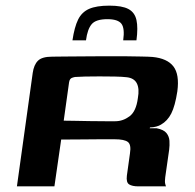

<svg xmlns="http://www.w3.org/2000/svg" viewBox="-20 -661 691 681"><path d="M354 -167Q354 -167 331.5 -167Q309 -167 273 -166.5Q237 -166 197 -166L173 0H40L96 -402Q100 -431 114.5 -445.5Q129 -460 165 -460Q180 -460 208.5 -460.5Q237 -461 272.5 -461Q308 -461 346.5 -461.5Q385 -462 420 -461.5Q455 -461 482 -460.5Q509 -460 521 -459Q573 -454 595 -425.5Q617 -397 609 -337Q601 -285 587.5 -258.5Q574 -232 551 -219Q545 -215 534 -212Q523 -209 512 -209L511 -206Q517 -206 524 -206Q531 -206 536 -206Q561 -201 570.5 -189Q580 -177 581 -161.5Q582 -146 580 -130L566 -32Q564 -17 566 -9Q568 -1 569 0H471Q449 0 438 -7Q427 -14 430 -38L441 -117Q446 -148 433.5 -157.5Q421 -167 387 -167ZM206 -233Q218 -233 243 -232.5Q268 -232 297.5 -231.5Q327 -231 352.5 -231Q378 -231 389 -231Q416 -231 439.5 -248.5Q463 -266 469 -313Q475 -346 465.5 -365Q456 -384 430 -387Q414 -389 387.5 -389.5Q361 -390 333 -390Q305 -390 281.5 -389.5Q258 -389 247 -388Q244 -388 235.5 -385Q227 -382 225 -369ZM368 -641Q413 -641 435.5 -629Q458 -617 464 -590Q470 -563 464 -518H417Q423 -561 410.5 -577Q398 -593 361 -593Q320 -593 305 -575Q290 -557 285 -518H237Q244 -565 257 -591.5Q270 -618 296 -629.5Q322 -641 368 -641Z"/></svg>

Font: Genos SemiBold
Style: Italic
Weight: 600
Italic angle: -8°
Version: Version 1.010